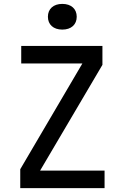

<svg xmlns="http://www.w3.org/2000/svg" viewBox="-20 -966 640 986"><path d="M300 -814C346 -814 374 -840 374 -880C374 -920 346 -946 300 -946C254 -946 226 -920 226 -880C226 -840 254 -814 300 -814ZM84 0H517V-90H186L506 -633V-730H89V-640H403L84 -97Z"/></svg>

Font: JetBrains Mono Medium
Style: Regular
Weight: 436
Monospace: yes
Designer: Philipp Nurullin, Konstantin Bulenkov
Foundry: JetBrains
Version: Version 2.305